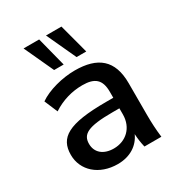

<svg xmlns="http://www.w3.org/2000/svg" viewBox="-188 -913 968 1046"><g transform="rotate(-30 295.5 -390.5)"><path d="M248 10.7C325.7 10.7 382.3 -26.9 408.2 -85C409.7 -56.6 413.6 -28.3 420.4 0H526.9C521 -47.4 518.6 -95.7 518.6 -143.1V-341.8C518.6 -487.8 441.9 -548.8 298.3 -548.8C219.7 -548.8 127 -524.4 71.3 -485.4L106.4 -402.3C164.6 -440.4 229 -458.5 293.9 -458.5C371.1 -458.5 406.2 -429.7 406.2 -352.5V-314.9H361.3C122.1 -314.9 50.3 -268.1 50.3 -160.6C50.3 -63 130.4 10.7 248 10.7ZM271.5 -73.7C206.1 -73.7 166 -108.9 166 -163.1C166 -222.7 206.5 -248.5 362.3 -248.5H406.2V-210.9C406.2 -126 347.2 -73.7 271.5 -73.7ZM404.8 -606.9 355.5 -792H258.3L343.8 -606.9ZM262.7 -606.9 215.3 -792H117.2L202.6 -606.9Z"/></g></svg>

Font: Winston Medium
Style: Regular
Weight: 500
Designer: Vernon Adams, Kim Jin-seong, David Berlow, Cristiano Sobral
Foundry: The Winston Project Authors
Version: Version 3.004